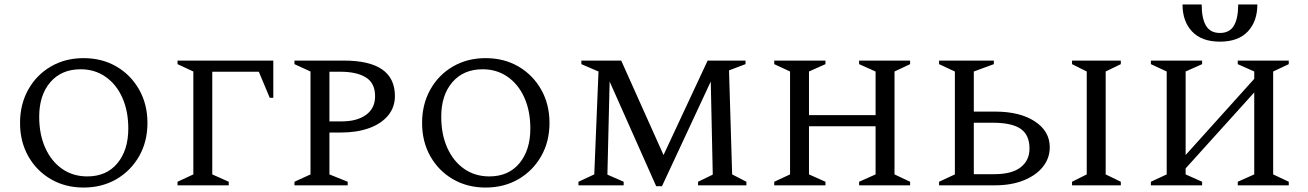

<svg xmlns="http://www.w3.org/2000/svg" viewBox="-20 -832 5871 862"><path d="M355 10Q273 10 208.5 -27.5Q144 -65 107 -130.5Q70 -196 70 -280Q70 -364 107 -430Q144 -496 208.5 -533.5Q273 -571 355 -571Q438 -571 502.5 -533.5Q567 -496 604.5 -430Q642 -364 642 -280Q642 -196 604.5 -130.5Q567 -65 502.5 -27.5Q438 10 355 10ZM372 -40Q458 -40 507 -99Q556 -158 556 -255Q556 -334 529 -394Q502 -454 453.5 -487.5Q405 -521 342 -521Q256 -521 206 -463Q156 -405 156 -308Q156 -228 183.5 -167.5Q211 -107 259.5 -73.5Q308 -40 372 -40Z M777 0V-16L848 -49V-511L777 -544V-560H1207V-393H1191L1142 -510H933V-49L1007 -16V0Z M1302 0V-16L1374 -49V-511L1302 -544V-560H1524Q1753 -560 1753 -401Q1753 -350 1722 -313Q1691 -276 1636.5 -256.5Q1582 -237 1511 -237H1459V-49L1541 -16V0ZM1459 -510V-287H1514Q1583 -287 1623.5 -316.5Q1664 -346 1664 -400Q1664 -459 1622.5 -484.5Q1581 -510 1508 -510Z M2160 10Q2078 10 2013.5 -27.5Q1949 -65 1912 -130.5Q1875 -196 1875 -280Q1875 -364 1912 -430Q1949 -496 2013.5 -533.5Q2078 -571 2160 -571Q2243 -571 2307.5 -533.5Q2372 -496 2409.5 -430Q2447 -364 2447 -280Q2447 -196 2409.5 -130.5Q2372 -65 2307.5 -27.5Q2243 10 2160 10ZM2177 -40Q2263 -40 2312 -99Q2361 -158 2361 -255Q2361 -334 2334 -394Q2307 -454 2258.5 -487.5Q2210 -521 2147 -521Q2061 -521 2011 -463Q1961 -405 1961 -308Q1961 -228 1988.5 -167.5Q2016 -107 2064.5 -73.5Q2113 -40 2177 -40Z M2577 0V-16L2648 -49L2667 -511L2590 -544V-560H2769L2959 -136L3157 -560H3327V-544L3253 -516L3267 -49L3331 -16V0H3114V-16L3180 -48L3171 -466L2952 4H2926L2717 -466L2707 -48L2780 -16V0Z M3456 0V-16L3527 -49V-511L3456 -544V-560H3686V-544L3612 -511V-315H3911V-511L3837 -544V-560H4066V-544L3996 -511V-49L4066 -16V0H3837V-16L3911 -49V-265H3612V-49L3686 -16V0Z M4447 0H4196V-16L4267 -49V-511L4196 -544V-560H4442V-544L4352 -511V-331H4447Q4559 -331 4626 -287Q4693 -243 4693 -171Q4693 -122 4662.5 -83.5Q4632 -45 4576.5 -22.5Q4521 0 4447 0ZM4437 -281H4352V-50H4444Q4523 -50 4562.5 -81Q4602 -112 4602 -165Q4602 -226 4562.5 -253.5Q4523 -281 4437 -281ZM4793 0V-16L4859 -49V-511L4793 -544V-560H5012V-544L4944 -511V-49L5012 -16V0Z M5147 0V-16L5218 -49V-511L5147 -544V-560H5377V-544L5303 -511V-136L5611 -478V-511L5537 -544V-560H5766V-544L5696 -511V-49L5766 -16V0H5537V-16L5611 -49V-417L5303 -76V-49L5377 -16V0ZM5289 -812H5375Q5375 -749 5394.5 -716.5Q5414 -684 5457 -684Q5500 -684 5519.5 -716.5Q5539 -749 5539 -812H5625Q5625 -736 5582 -690.5Q5539 -645 5457 -645Q5375 -645 5332 -690.5Q5289 -736 5289 -812Z"/></svg>

Font: Spectral SC
Style: Regular
Weight: 400
Designer: Jean-Baptiste Levee
Foundry: Production Type
Version: Version 2.001